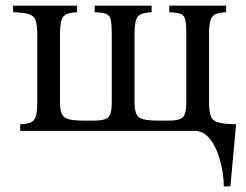

<svg xmlns="http://www.w3.org/2000/svg" viewBox="-20 -460 866 675"><path d="M715 -101Q715 -66 722 -50Q729 -34 749.5 -29Q770 -24 810 -23L790 195H767Q766 148 753.5 103Q741 58 718.5 29Q696 0 663 0H51V-23Q74 -24 87 -29Q100 -34 105.5 -50Q111 -66 111 -101V-339Q111 -374 104.5 -390Q98 -406 79.5 -411Q61 -416 26 -417V-440H251V-417Q229 -416 215.5 -411Q202 -406 196.5 -390Q191 -374 191 -339V-101Q191 -73 197.5 -59Q204 -45 222.5 -40.5Q241 -36 276 -36H313Q347 -36 360 -47Q373 -58 373 -101V-339Q373 -374 369.5 -390Q366 -406 353.5 -411Q341 -416 313 -417V-440H513V-417Q491 -416 477.5 -411Q464 -406 458.5 -390Q453 -374 453 -339V-101Q453 -73 459.5 -59Q466 -45 484.5 -40.5Q503 -36 538 -36H575Q609 -36 622 -47Q635 -58 635 -101V-339Q635 -374 631.5 -390Q628 -406 615.5 -411Q603 -416 575 -417V-440H775V-417Q753 -416 739.5 -411Q726 -406 720.5 -390Q715 -374 715 -339Z"/></svg>

Font: Bona Nova SC
Style: Regular
Weight: 400
Designer: Mateusz Machalski
Foundry: Capitalics
Version: Version 4.001; ttfautohint (v1.8.4.7-5d5b)